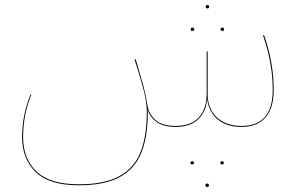

<svg xmlns="http://www.w3.org/2000/svg" viewBox="-20 -511 1201 773"><path d="M1082 -148Q1082 -75 1048.5 -37.5Q1015 0 952 0Q891 0 855 -31.5Q819 -63 814 -114Q811 -64 779 -32Q747 0 688 0Q637 0 609 -21Q581 -42 574 -73L575 -59Q575 42 548 106.5Q521 171 460 203Q399 235 298 235Q179 235 124 182Q69 129 69 41Q69 -48 103 -131L106 -130Q73 -49 73 41Q73 128 127 179.5Q181 231 298 231Q398 231 458 199.5Q518 168 544.5 104.5Q571 41 571 -59Q571 -98 559.5 -144Q548 -190 522 -271L526 -273Q549 -196 558 -162.5Q567 -129 574 -85Q580 -50 607 -27Q634 -4 688 -4Q749 -4 780.5 -38.5Q812 -73 812 -133V-304H816V-133Q816 -73 853 -38.5Q890 -4 952 -4Q1078 -4 1078 -148Q1078 -257 1039 -368L1043 -370Q1082 -259 1082 -148ZM808 -484Q808 -486 810 -488.5Q812 -491 815 -491Q822 -491 822 -484Q822 -477 815 -477Q808 -477 808 -484ZM748 -393Q748 -400 755 -400Q762 -400 762 -393Q762 -391 760 -388.5Q758 -386 755 -386Q748 -386 748 -393ZM868 -393Q868 -400 875 -400Q882 -400 882 -393Q882 -386 875 -386Q872 -386 870 -388.5Q868 -391 868 -393ZM747 145Q747 138 754 138Q761 138 761 145Q761 147 759 149Q757 151 754 151Q747 151 747 145ZM867 145Q867 138 874 138Q881 138 881 145Q881 151 874 151Q871 151 869 149Q867 147 867 145ZM807 235Q807 228 814 228Q821 228 821 235Q821 242 814 242Q811 242 809 239.5Q807 237 807 235Z"/></svg>

Font: FiraGO Four
Style: Regular
Weight: 100
Designer: bBox Type
Foundry: bBox Type GmbH
Version: Version 1.001